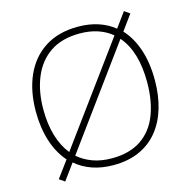

<svg xmlns="http://www.w3.org/2000/svg" viewBox="-111 -851 981 987"><g transform="rotate(-15 379.5 -357.0)"><path d="M696 -358Q696 -277 676 -209.5Q656 -142 616.5 -93Q577 -44 517.5 -17Q458 10 379 10Q317 10 266.5 -7.5Q216 -25 178 -58L116 27L87 7L152 -81Q108 -131 85.5 -202Q63 -273 63 -359Q63 -467 99.5 -549.5Q136 -632 208 -678.5Q280 -725 384 -725Q443 -725 491.5 -709Q540 -693 577 -663L634 -741L663 -721L604 -640Q648 -593 672 -521.5Q696 -450 696 -358ZM655 -358Q655 -522 580 -608L200 -88Q233 -59 278 -42.5Q323 -26 380 -26Q474 -26 535.5 -67.5Q597 -109 626 -184Q655 -259 655 -358ZM103 -359Q103 -283 121 -221Q139 -159 175 -114L555 -633Q523 -660 480 -674.5Q437 -689 384 -689Q289 -689 227 -647Q165 -605 134 -530.5Q103 -456 103 -359Z"/></g></svg>

Font: Noto Sans Armenian ExtraLight
Style: Regular
Weight: 250
Designer: Monotype Design Team
Foundry: Monotype Imaging Inc.
Version: Version 2.007